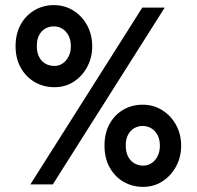

<svg xmlns="http://www.w3.org/2000/svg" viewBox="-20 -727 775 757"><path d="M99.8 0 541 -697H629.4L188.2 0ZM544.2 9.8Q501.8 9.8 467.3 -10.1Q432.8 -30 412.4 -66.8Q392 -103.6 392 -153Q392 -201.8 411.9 -238.1Q431.8 -274.4 466 -294.3Q500.2 -314.2 542 -314.2Q585 -314.2 619.4 -292.7Q653.8 -271.2 674 -234.6Q694.2 -198 694.2 -152.4Q694.2 -107.8 674.3 -71Q654.4 -34.2 620.8 -12.2Q587.2 9.8 544.2 9.8ZM544.2 -74Q563.4 -74 578.3 -84.2Q593.2 -94.4 601.8 -112.2Q610.4 -130 610.4 -152.4Q610.4 -177 601.3 -194.3Q592.2 -211.6 576.7 -221Q561.2 -230.4 542 -230.4Q524.4 -230.4 509.2 -221.6Q494 -212.8 484.9 -195.7Q475.8 -178.6 475.8 -153Q475.8 -126.8 485.4 -109Q495 -91.2 510.7 -82.6Q526.4 -74 544.2 -74ZM194.6 -383.2Q152.2 -383.2 117.5 -403.1Q82.8 -423 62.1 -459.6Q41.4 -496.2 41.4 -544.6Q41.4 -594.4 61.8 -630.7Q82.2 -667 116.4 -686.9Q150.6 -706.8 192 -706.8Q235 -706.8 269.4 -685.3Q303.8 -663.8 323.7 -627Q343.6 -590.2 343.6 -544Q343.6 -500.4 324 -463.6Q304.4 -426.8 271 -405Q237.6 -383.2 194.6 -383.2ZM194.6 -467Q212.8 -467 227.5 -477.2Q242.2 -487.4 250.8 -505Q259.4 -522.6 259.4 -544Q259.4 -569 250.3 -586.6Q241.2 -604.2 226 -613.6Q210.8 -623 192 -623Q173.8 -623 158.6 -614.4Q143.4 -605.8 134.3 -588.5Q125.2 -571.2 125.2 -544.6Q125.2 -519.4 134.6 -501.8Q144 -484.2 159.7 -475.6Q175.4 -467 194.6 -467Z"/></svg>

Font: Hanken Grotesk
Style: Regular
Weight: 400
Designer: Alfredo Marco Pradil
Foundry: Hanken Design Co.
Version: Version 3.013